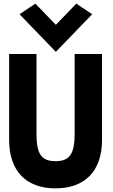

<svg xmlns="http://www.w3.org/2000/svg" viewBox="-20 -1009 617 1052"><path d="M87 -931 286 -725 485 -931 398 -989 286 -873 174 -989ZM389 -713V-275C389 -162 359 -126 284 -126C209 -126 180 -162 180 -275V-713H30V-243C30 -69 126 23 284 23C443 23 539 -69 539 -243V-713Z"/></svg>

Font: Bluebird
Style: SfBdNrw
Weight: 700
Designer: Jasper
Foundry: Cannot Into Space Fonts
Version: Version 0.98